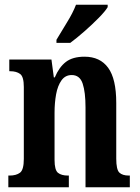

<svg xmlns="http://www.w3.org/2000/svg" viewBox="-20 -786 586 806"><path d="M15 0V-49H20Q48 -49 64 -61Q80 -73 80 -119V-421Q80 -464 64.5 -475.5Q49 -487 23 -487H19V-536H196L206 -461H210Q228 -504 256.5 -526Q285 -548 335 -548Q400 -548 434 -501.5Q468 -455 468 -354V-120Q468 -74 481 -61.5Q494 -49 521 -49H525V0H339V-335Q339 -399 327 -435Q315 -471 281 -471Q254 -471 238 -448.5Q222 -426 215.5 -390Q209 -354 209 -313V-115Q209 -72 223.5 -60.5Q238 -49 265 -49H269V0ZM217 -619Q237 -653 261.5 -692.5Q286 -732 299 -766H432V-756Q422 -739 394.5 -711Q367 -683 334.5 -654.5Q302 -626 275 -606H217Z"/></svg>

Font: Noto Serif Tamil ExtraCondensed
Style: Bold
Weight: 700
Width: 2
Designer: Indian Type Foundry, Tom Grace, and the Monotype Design Team
Foundry: Monotype Imaging Inc.
Version: Version 2.004; ttfautohint (v1.8.4.7-5d5b)